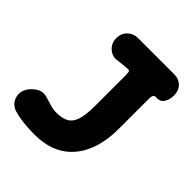

<svg xmlns="http://www.w3.org/2000/svg" viewBox="-190 -790 931 931"><g transform="rotate(45 275.5 -324.0)"><path d="M196 19Q163 19 126 15.5Q89 12 54 2Q32 -5 19 -21Q6 -37 3.5 -58.5Q1 -80 11 -100Q23 -124 49.5 -142Q76 -160 108 -151Q130 -145 152.5 -138Q175 -131 196 -131Q237 -131 261 -145Q285 -159 295.5 -193.5Q306 -228 306 -291V-500Q306 -508 304.5 -517Q303 -526 296 -526Q282 -526 263.5 -524Q245 -522 227 -520Q205 -516 186.5 -525.5Q168 -535 157 -552.5Q146 -570 146 -592Q146 -625 167.5 -646Q189 -667 220 -667H471Q501 -667 521 -647Q541 -627 541 -595Q541 -566 529 -546Q517 -526 495 -526H482Q472 -526 469 -517Q466 -508 466 -501V-291Q466 -145 396 -63Q326 19 196 19Z"/></g></svg>

Font: Winky Sans
Style: Bold
Weight: 700
Designer: Simon Atzbach
Foundry: typofactur
Version: Version 1.205